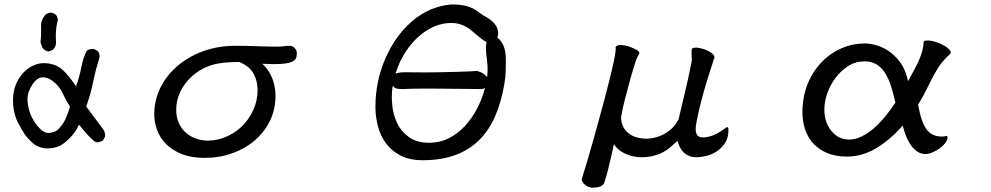

<svg xmlns="http://www.w3.org/2000/svg" viewBox="-20 -686 4540 880"><path d="M182.6 -396.5Q162.6 -396.5 146 -390.9Q129.4 -385.3 116.7 -377.4Q103 -368.7 90.8 -356.4Q53.2 -316.9 43.5 -267.6Q39.6 -248 39.6 -225.1Q39.6 -203.1 43 -184.1Q49.3 -148.9 62.7 -123Q76.2 -97.2 90.8 -74.7Q105 -52.7 128.9 -31.2Q152.3 -10.3 186 -6.3Q191.9 -5.9 197.3 -5.9Q221.2 -5.9 241.7 -12.7Q267.1 -20.5 296.6 -50Q326.2 -79.6 338.9 -108.4L341.8 -114.7Q401.4 -41 419.9 -34.7Q422.4 -34.2 424.8 -34.2Q427.2 -34.2 430.4 -34.4Q433.6 -34.7 437.5 -36.1Q445.8 -38.1 452.6 -43L461.4 -60.5Q461.9 -63.5 461.9 -66.4Q461.9 -69.3 460.9 -74.2Q459.5 -84.5 452.6 -94.2L375 -197.8Q395 -252 406.7 -309.6Q418.5 -367.2 436 -421.9Q436.5 -424.3 436.5 -427.5Q436.5 -430.7 435.5 -435.1Q434.6 -444.3 427.7 -452.6L410.2 -461.4Q407.7 -461.9 405.3 -461.9Q389.6 -461.9 377.4 -453.1Q360.4 -418.9 353 -378.9Q345.2 -337.9 331.1 -298.3L328.6 -290L323.7 -297.4Q295.4 -338.9 269.8 -363.3Q244.1 -387.7 209 -394Q195.3 -396.5 182.6 -396.5ZM201.2 -76.7Q182.1 -76.7 161.6 -97.7Q141.1 -119.6 127 -146.5Q112.8 -173.3 107.9 -207.5Q106 -219.7 106 -230.5Q106 -250.5 112.3 -266.1Q121.1 -290.5 137.2 -310.5Q154.3 -331.5 177.7 -331.5Q204.6 -331.5 234.9 -303.2Q255.9 -284.2 267.6 -257.8Q281.2 -227.5 300.8 -196.8Q292 -165.5 278.8 -137.7Q265.1 -109.9 240.7 -87.4Q225.1 -78.6 205.1 -76.7Q203.1 -76.7 201.2 -76.7ZM168.5 -542.5Q168.5 -516.6 165.5 -491.7L174.8 -466.3Q187.5 -451.2 202.6 -449.7L221.2 -457Q235.8 -470.2 236.8 -488.3Q235.8 -503.9 235.8 -518.1Q235.8 -563.5 245.6 -595.7L239.3 -614.7Q226.6 -627.9 210.4 -628.4L191.9 -622.1Q168 -598.6 168 -566.4Z M1182.1 -393.6Q1215.3 -392.1 1235.4 -392.1Q1293 -392.1 1316.9 -402.3Q1331.5 -408.7 1336.4 -418.5Q1340.3 -427.2 1340.3 -438.5Q1340.3 -440.9 1340.3 -442.9V-443.4Q1340.3 -452.1 1336.4 -458Q1332.5 -464.8 1327.4 -468.8Q1322.3 -472.7 1317.6 -474.4Q1313 -476.1 1311.5 -476.1Q1294.4 -476.1 1285.2 -474.6Q1270 -472.2 1252.2 -472.2Q1234.4 -472.2 1210.4 -472.7Q1186.5 -473.1 1160.6 -474.1Q1108.9 -476.1 1057.6 -476.1Q941.4 -476.1 846.7 -421.4Q806.2 -397.9 774.4 -366.2Q737.3 -329.1 714.8 -283.2Q687 -226.6 687 -162.1Q687 -125 700.4 -89.1Q713.9 -53.2 741.9 -25.1Q770 2.9 813.7 20.3Q857.4 37.6 918 37.6Q985.4 37.6 1044.4 16.6Q1115.7 -9.3 1164.6 -58.1Q1196.8 -90.3 1217.3 -132.3Q1242.7 -184.6 1242.7 -247.1Q1242.7 -287.1 1229 -324.2Q1214.8 -360.8 1190.4 -385.7ZM1141.1 -182.6Q1112.3 -118.7 1056.2 -80.6Q1037.6 -68.4 1017.6 -59.6Q976.6 -41.5 932.6 -41.5Q902.3 -41.5 876 -51.8Q820.8 -72.3 798.8 -124Q787.6 -150.4 787.6 -182.6Q787.6 -227.5 807.1 -266.6Q835.9 -324.2 891.1 -360.4Q908.7 -371.6 928.2 -379.9Q961.4 -394 1008.3 -398.9Q1038.1 -401.9 1076.2 -401.9H1077.1Q1125.5 -381.3 1143.1 -346.7Q1151.9 -329.6 1156.2 -311.5Q1160.6 -293.5 1160.6 -271.5Q1160.6 -249.5 1155.8 -226.6Q1150.9 -203.6 1141.1 -182.6Z M1700.7 -195.3Q1700.7 -152.8 1711.9 -108.9Q1722.7 -65.4 1748 -30.3Q1773.4 4.4 1814.9 26.4Q1856.4 48.3 1918 48.3Q2003.9 48.3 2068.1 24.2Q2132.3 0 2177 -44.7Q2221.7 -89.4 2249.8 -154.3Q2277.8 -219.2 2291.5 -299.8Q2297.4 -334.5 2297.9 -361.6Q2298.3 -388.7 2298.3 -407.2Q2298.3 -425.8 2296.9 -439.5Q2293.5 -467.3 2284.2 -483.4Q2270.5 -507.3 2262.7 -510.7L2259.3 -512.2L2260.3 -515.6Q2263.2 -525.4 2263.2 -534.2Q2263.2 -561.5 2239.3 -585.4Q2228 -596.7 2212.9 -605.5Q2194.8 -614.3 2180.7 -625.5Q2167.5 -635.7 2151.4 -645Q2135.3 -654.3 2110.8 -659.9Q2086.4 -665.5 2046.9 -665.5Q1945.8 -656.2 1866.2 -586.4Q1827.6 -552.7 1797.1 -509.3Q1766.6 -465.8 1744.6 -414.1Q1700.7 -310.5 1700.7 -195.3ZM1976.6 -279.8 2091.3 -278.8Q2119.1 -278.8 2141.6 -278.3Q2164.1 -277.8 2174.8 -277.8H2186Q2190.4 -277.8 2194.8 -279.3L2202.6 -282.7L2200.7 -274.4Q2188.5 -230 2165.8 -187Q2143.1 -144 2111.8 -109.4Q2080.1 -74.7 2038.1 -53.2Q1996.1 -31.7 1946.3 -31.7Q1889.2 -31.7 1853.5 -58.1Q1817.9 -84 1799.8 -122.6Q1781.7 -161.1 1777.8 -204.6Q1775.9 -224.1 1775.9 -244.1Q1775.9 -264.2 1778.8 -283.7L1780.3 -292.5Q1787.1 -285.2 1788.3 -284.4Q1789.6 -283.7 1791 -282.7Q1800.8 -277.8 1823.2 -277.8H1826.2Q1867.2 -279.8 1906.7 -279.8ZM2209.5 -490.2Q2207 -481.4 2207 -464.6Q2207 -447.8 2212.4 -406.7Q2214.8 -388.7 2214.8 -371.8Q2214.8 -355 2213.4 -342.3L2212.4 -332.5Q2204.6 -340.8 2202.4 -343Q2200.2 -345.2 2196.8 -347.9Q2193.4 -350.6 2189.5 -352.5Q2185.5 -354.5 2181.6 -355.5Q2169.9 -359.4 2167 -360.8Q2161.1 -360.4 2138.7 -359.1Q2116.2 -357.9 2080.1 -356.9L2001 -355Q1928.7 -353.5 1874.5 -354.5Q1851.6 -355 1837.6 -355Q1823.7 -355 1814.9 -354L1801.3 -351.1L1793 -348.6L1795.4 -356.9Q1812.5 -408.2 1839.6 -449.2Q1866.7 -490.2 1899.9 -519.5Q1933.1 -548.8 1970.5 -564.7Q2007.8 -580.6 2046.9 -580.6Q2070.8 -580.6 2089.8 -574.7Q2108.4 -568.4 2122.6 -559.6Q2136.2 -550.3 2148.2 -540Q2160.2 -529.8 2170.9 -521Q2192.4 -502.4 2207 -495.1L2210.4 -493.7Z M3149.4 -445.8 3150.4 -413.6Q3150.4 -402.3 3147.9 -392.6Q3133.3 -321.3 3118.7 -259.3L3089.8 -138.2Q3076.7 -113.3 3058.1 -96.4Q3039.6 -79.6 3019.5 -69.3Q2991.7 -55.2 2959.5 -51.3Q2950.7 -50.3 2940.9 -50.3Q2921.4 -50.3 2900.4 -55.7Q2856.4 -67.9 2836.9 -104Q2826.7 -123 2826.7 -149.4V-149.9Q2834.5 -192.9 2841.8 -221.7Q2849.6 -252 2861.8 -296.9Q2865.7 -314 2879.4 -359.4L2888.7 -390.1Q2896.5 -415 2900.4 -422.9Q2902.3 -426.8 2905.3 -431.2Q2910.6 -439.9 2910.6 -445.3L2907.7 -449.7Q2901.4 -456.5 2884.8 -463.9Q2873 -469.7 2856.9 -474.6Q2840.8 -479.5 2823.7 -479.5Q2805.7 -479.5 2801.3 -469.7Q2801.3 -467.8 2801.8 -466.3Q2802.2 -463.4 2802.2 -460Q2802.2 -434.6 2769 -302.2Q2754.4 -244.1 2736.3 -178.2L2701.7 -52.2Q2675.3 43 2648.9 126.5Q2646.5 132.3 2646.5 136.7Q2646.5 142.1 2649.4 147Q2654.8 156.2 2663.3 162.6Q2671.9 168.9 2680.9 171.6Q2689.9 174.3 2693.4 174.3Q2743.7 174.3 2750.5 148.9Q2763.2 112.3 2783.2 23.4L2791.5 -15.6L2793.5 -25.4L2799.3 -17.1L2809.1 -5.9Q2817.9 2.4 2826.7 7.8Q2857.9 27.3 2891.6 32.2Q2907.7 34.7 2918.9 34.7Q2950.7 34.7 2975.6 28.1Q3000.5 21.5 3020 11Q3039.6 0.5 3053.7 -12.2Q3068.4 -24.9 3085 -40L3087.4 -33.7Q3090.8 -22 3097.2 -9.8Q3109.9 16.1 3137.2 28.3Q3151.4 34.7 3171.9 34.7Q3188 34.7 3213.4 29.5Q3238.8 24.4 3261.7 9.8Q3285.2 -4.4 3302.2 -28.8Q3318.8 -53.2 3318.8 -91.8Q3318.8 -100.1 3316.4 -102.5L3314.9 -103Q3314.5 -103 3313 -103Q3308.6 -103 3302.7 -97.2Q3266.6 -71.3 3242.9 -63.7Q3219.2 -56.2 3202.6 -56.2Q3182.1 -56.2 3174.8 -67.9Q3168.5 -79.1 3168.5 -93.5Q3168.5 -107.9 3173.3 -132.3Q3190.4 -217.3 3219.7 -314Q3242.2 -386.2 3249.5 -407.2Q3250 -412.6 3253.4 -418Q3254.9 -419.9 3254.9 -421.9Q3254.9 -423.8 3254.4 -425.3Q3253.4 -437 3231 -449.7Q3209.5 -461.9 3183.1 -466.3Q3175.8 -467.8 3172.1 -467.8Q3168.5 -467.8 3166 -467.3Q3160.6 -467.3 3154.8 -465.3Q3151.4 -464.4 3150.4 -458.5Q3149.4 -452.6 3149.4 -445.8Z M3944.3 -486.8Q3888.7 -486.8 3839.4 -465.8Q3764.2 -433.6 3716.3 -365.2Q3668 -296.4 3659.7 -209.5Q3657.7 -190.9 3657.7 -173.8Q3657.7 -141.6 3664.6 -112.8Q3677.2 -58.6 3712.4 -23.4Q3735.4 -0.5 3767.1 13.7Q3807.6 31.7 3862.3 31.7Q3928.7 31.7 3991.2 -3.9Q4053.7 -39.6 4111.8 -104.5L4117.2 -110.4Q4122.6 -91.8 4126.2 -80.6Q4129.9 -69.3 4134.3 -58.1Q4143.6 -36.1 4156.2 -18.6Q4168.9 -1.5 4185.3 9.3Q4201.7 20 4222.7 20Q4242.7 20 4271 3.9Q4297.9 -11.2 4313 -31.2Q4322.8 -44.4 4322.8 -56.6Q4322.8 -62 4320.3 -63Q4319.8 -63 4318.4 -63Q4316.9 -63 4311 -61.5Q4305.2 -60.1 4296.9 -60.1Q4250.5 -60.1 4226.3 -93.5Q4202.1 -127 4188 -206.1Q4216.8 -253.9 4238.8 -300.3Q4260.7 -346.7 4289.1 -389.2Q4291.5 -393.1 4296.9 -399.2Q4302.2 -405.3 4308.1 -412.1Q4321.3 -427.2 4332 -436Q4337.9 -440.9 4337.9 -445.8Q4337.9 -452.1 4328.6 -461.4Q4324.7 -465.3 4319.8 -469.2Q4306.6 -478.5 4288.6 -486.3Q4254.4 -500.5 4231 -500.5Q4218.8 -500.5 4215.3 -496.6L4213.4 -493.7Q4212.4 -470.7 4206.1 -448.2Q4194.3 -409.2 4168.5 -362.8Q4157.2 -342.8 4142.1 -314L4139.2 -325.2Q4128.9 -368.2 4106.9 -398.9Q4074.7 -443.4 4029.3 -465.8Q4015.1 -473.1 4000 -477.5Q3970.2 -486.8 3944.3 -486.8ZM3872.1 -46.4Q3829.1 -46.4 3798.8 -76.7Q3776.9 -98.6 3766.1 -130.9Q3758.3 -155.8 3758.3 -184.6Q3758.3 -219.7 3771.7 -258.3Q3785.2 -296.9 3809.6 -329.3Q3834 -361.8 3867.4 -383.3Q3900.9 -404.8 3942.4 -404.8Q3977.1 -404.8 4000 -389.2Q4022.9 -374 4038.3 -348.6Q4053.7 -323.2 4064.5 -289.6Q4074.7 -255.9 4084 -215.8Q4042.5 -153.8 4005.4 -116.7Q3966.8 -78.1 3927.2 -59.6Q3899.4 -46.4 3872.1 -46.4Z"/></svg>

Font: Bakudai
Style: Light
Weight: 300
Version: Version 1.48